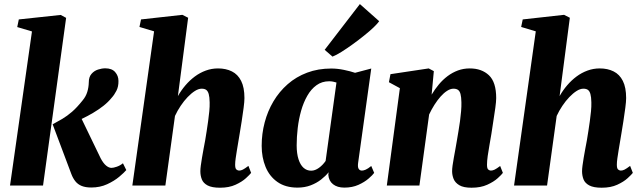

<svg xmlns="http://www.w3.org/2000/svg" viewBox="-20 -888 3074 919"><path d="M28 0 133 -737.5 62.5 -758.5 70 -795 270.5 -816.5 296.5 -802.5 186 0ZM417 9.5Q389.5 9.5 371 2Q352.5 -5.5 340.8 -20.2Q329 -35 321.5 -55L232 -293Q256 -306 278.5 -319.2Q301 -332.5 324.8 -353Q348.5 -373.5 375.5 -407.5Q391 -426 397.8 -448.2Q404.5 -470.5 405 -494Q405 -519.5 417.8 -534.2Q430.5 -549 449 -555Q467.5 -561 484 -561Q515.5 -561 531.2 -543Q547 -525 547 -500.5Q547.5 -473.5 537.2 -453.5Q527 -433.5 514 -419.5Q498 -399.5 474.8 -381.2Q451.5 -363 425.2 -347.5Q399 -332 372.5 -319.5Q346 -307 322 -298L354.5 -352.5L462 -130Q474.5 -106.5 487.8 -95.5Q501 -84.5 513.5 -84.5Q523 -84.5 539 -90Q555 -95.5 568.5 -106.5L584.5 -74Q574.5 -62 550.8 -42Q527 -22 492.8 -6.2Q458.5 9.5 417 9.5Z M1033 10.5Q994 10.5 973.5 -0.5Q953 -11.5 946 -29.5Q939 -47.5 939 -68.5Q939 -79.5 941.2 -96Q943.5 -112.5 946.8 -132.8Q950 -153 954.2 -174.5Q958.5 -196 962 -216Q965.5 -237 969.2 -260.5Q973 -284 976.2 -308.2Q979.5 -332.5 981.8 -355.5Q984 -378.5 983.5 -398Q983 -424 979 -438Q975 -452 967 -457.8Q959 -463.5 945.5 -463.5Q930 -463.5 912.8 -452.5Q895.5 -441.5 878 -423.2Q860.5 -405 844.8 -381.5Q829 -358 817.5 -333L771.5 0H613.5L717.5 -738L647.5 -759L655 -795L853 -817L880.5 -803L831.5 -428Q847 -455.5 867.5 -479.5Q888 -503.5 912.5 -521.8Q937 -540 965 -550.2Q993 -560.5 1023.5 -560.5Q1061.5 -560.5 1090 -546.2Q1118.5 -532 1134.2 -500.8Q1150 -469.5 1150 -418.5Q1150 -402 1146 -371.5Q1142 -341 1136.8 -307.5Q1131.5 -274 1127 -247Q1124 -228.5 1120.5 -208Q1117 -187.5 1113.8 -167.8Q1110.5 -148 1108 -130.2Q1105.5 -112.5 1105.5 -99.5Q1105.5 -81.5 1111.8 -76.5Q1118 -71.5 1124.5 -71.5Q1133 -71.5 1142.5 -76.2Q1152 -81 1169 -94L1182 -60.5Q1176 -52.5 1157.2 -35.2Q1138.5 -18 1107.5 -3.8Q1076.5 10.5 1033 10.5Z M1694 -107.5Q1691.5 -88 1696.8 -79.8Q1702 -71.5 1712.5 -71.5Q1720 -71.5 1730.5 -76Q1741 -80.5 1757 -93.5L1771 -60.5Q1764 -50.5 1744.5 -33.5Q1725 -16.5 1695.5 -3.2Q1666 10 1628 10Q1594.5 10 1574 -6.2Q1553.5 -22.5 1551.5 -51.5L1553 -63.5Q1538.5 -45.5 1516.8 -28.5Q1495 -11.5 1466.8 -0.8Q1438.5 10 1404 10Q1346.5 10 1308.2 -16.8Q1270 -43.5 1251.2 -89Q1232.5 -134.5 1232.5 -190Q1232.5 -247.5 1246.8 -301.8Q1261 -356 1288.8 -402.8Q1316.5 -449.5 1357 -485Q1397.5 -520.5 1450 -540.2Q1502.5 -560 1565.5 -560Q1595 -560 1626.2 -553.5Q1657.5 -547 1679.5 -539.5L1757 -560ZM1590.5 -493Q1583 -495.5 1574.2 -497.2Q1565.5 -499 1555.5 -499Q1521 -499 1495 -480.2Q1469 -461.5 1450.8 -429.5Q1432.5 -397.5 1421.2 -357.5Q1410 -317.5 1405 -274.8Q1400 -232 1400 -192.5Q1400 -153 1408.8 -125.8Q1417.5 -98.5 1433 -84.8Q1448.5 -71 1469.5 -71Q1479 -71 1488.2 -74.5Q1497.5 -78 1506.5 -84.5Q1515.5 -91 1523.5 -99.2Q1531.5 -107.5 1538.5 -117.5ZM1534 -649.5 1702.5 -868.5 1795 -786.5Q1787.5 -775.5 1768.5 -757.2Q1749.5 -739 1723.2 -718Q1697 -697 1668.8 -676.5Q1640.5 -656 1615 -640Q1589.5 -624 1571.5 -617Z M2046 -435Q2061.5 -461 2080.5 -483.8Q2099.5 -506.5 2122.5 -523.8Q2145.5 -541 2172 -550.8Q2198.5 -560.5 2228.5 -560.5Q2285.5 -560.5 2320.2 -527.8Q2355 -495 2355 -418.5Q2355 -402 2350.8 -371.5Q2346.5 -341 2341.2 -307.5Q2336 -274 2332 -247Q2328 -222 2323 -194.8Q2318 -167.5 2314.5 -142.2Q2311 -117 2311 -99.5Q2311 -81.5 2317 -76.5Q2323 -71.5 2329.5 -71.5Q2338 -71.5 2347.8 -76.2Q2357.5 -81 2374 -93.5L2387 -60.5Q2381 -52 2362.2 -35Q2343.5 -18 2312.2 -3.8Q2281 10.5 2237 10.5Q2198.5 10.5 2178.5 -1.5Q2158.5 -13.5 2151.2 -31.5Q2144 -49.5 2144 -68.5Q2144 -79.5 2146.2 -96Q2148.5 -112.5 2152.2 -132.8Q2156 -153 2159.8 -174.5Q2163.5 -196 2167 -216Q2170.5 -237 2174.5 -260.5Q2178.5 -284 2181.8 -308.2Q2185 -332.5 2187 -355.5Q2189 -378.5 2188.5 -398Q2188 -424 2184.2 -438Q2180.5 -452 2172.2 -457.8Q2164 -463.5 2150.5 -463.5Q2136 -463.5 2120 -453.2Q2104 -443 2088.8 -425.8Q2073.5 -408.5 2059.5 -386.5Q2045.5 -364.5 2034 -340L1987.5 0H1831.5L1894 -466L1841.5 -494.5L1849 -533L2032 -560.5L2056.5 -547.5Z M2860 10.5Q2821 10.5 2800.5 -0.5Q2780 -11.5 2773 -29.5Q2766 -47.5 2766 -68.5Q2766 -79.5 2768.2 -96Q2770.5 -112.5 2773.8 -132.8Q2777 -153 2781.2 -174.5Q2785.5 -196 2789 -216Q2792.5 -237 2796.2 -260.5Q2800 -284 2803.2 -308.2Q2806.5 -332.5 2808.8 -355.5Q2811 -378.5 2810.5 -398Q2810 -424 2806 -438Q2802 -452 2794 -457.8Q2786 -463.5 2772.5 -463.5Q2757 -463.5 2739.8 -452.5Q2722.5 -441.5 2705 -423.2Q2687.5 -405 2671.8 -381.5Q2656 -358 2644.5 -333L2598.5 0H2440.5L2544.5 -738L2474.5 -759L2482 -795L2680 -817L2707.5 -803L2658.5 -428Q2674 -455.5 2694.5 -479.5Q2715 -503.5 2739.5 -521.8Q2764 -540 2792 -550.2Q2820 -560.5 2850.5 -560.5Q2888.5 -560.5 2917 -546.2Q2945.5 -532 2961.2 -500.8Q2977 -469.5 2977 -418.5Q2977 -402 2973 -371.5Q2969 -341 2963.8 -307.5Q2958.5 -274 2954 -247Q2951 -228.5 2947.5 -208Q2944 -187.5 2940.8 -167.8Q2937.5 -148 2935 -130.2Q2932.5 -112.5 2932.5 -99.5Q2932.5 -81.5 2938.8 -76.5Q2945 -71.5 2951.5 -71.5Q2960 -71.5 2969.5 -76.2Q2979 -81 2996 -94L3009 -60.5Q3003 -52.5 2984.2 -35.2Q2965.5 -18 2934.5 -3.8Q2903.5 10.5 2860 10.5Z"/></svg>

Font: Merriweather 36pt Black
Style: Italic
Weight: 900
Italic angle: -7.8°
Version: Version 2.101